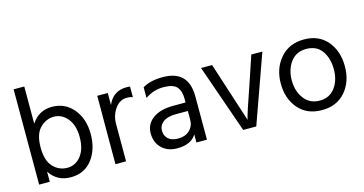

<svg xmlns="http://www.w3.org/2000/svg" viewBox="-75 -1037 2606 1376"><g transform="rotate(-15 1227.5 -349.0)"><path d="M303.5 -443Q245 -443 200 -398Q155 -353 155 -254.5Q155 -156 198.5 -110Q242 -64 303.5 -64Q365 -64 405 -115Q445 -166 445 -254Q445 -342 403.5 -392.5Q362 -443 303.5 -443ZM155 0H76V-707H155V-431Q210 -515 307.5 -515Q405 -515 466 -441.5Q527 -368 527 -255Q527 -142 469.5 -67Q412 8 310.5 8Q209 8 155 -75Z M721 0H642L643 -507H721V-418Q761 -512 859 -512Q877 -512 887 -510V-432Q866 -439 844 -439Q791 -439 756 -390Q721 -341 721 -277Z M1101 5Q1030 5 986.5 -37Q943 -79 943 -147.5Q943 -216 998.5 -256.5Q1054 -297 1150 -297H1242V-323Q1242 -383 1215 -413.5Q1188 -444 1115.5 -444Q1043 -444 980 -401V-480Q1037 -515 1130 -515Q1321 -515 1321 -321V0H1243V-60Q1204 5 1101 5ZM1242 -169V-234H1154Q1090 -234 1058 -209Q1026 -184 1026 -146Q1026 -108 1051 -84.5Q1076 -61 1127 -61Q1178 -61 1210 -91.5Q1242 -122 1242 -169Z M1687 0H1590L1413 -507H1495L1639 -62Q1648 -105 1714 -293L1786 -507H1868Z M2176 -444Q2100 -444 2059 -388Q2018 -332 2018 -252Q2018 -172 2060 -116.5Q2102 -61 2175 -61Q2248 -61 2289 -115.5Q2330 -170 2330 -252.5Q2330 -335 2291 -389.5Q2252 -444 2176 -444ZM2177 -514Q2287 -514 2349.5 -440Q2412 -366 2412 -252.5Q2412 -139 2348 -65Q2284 9 2173.5 9Q2063 9 1999.5 -64.5Q1936 -138 1936 -250.5Q1936 -363 2001.5 -438.5Q2067 -514 2177 -514Z"/></g></svg>

Font: Hind Mysuru
Style: Regular
Weight: 400
Designer: Manushi Parikh, Hitesh Malaviya
Foundry: Indian Type Foundry
Version: Version 0.703;PS 1.0;hotconv 1.0.86;makeotf.lib2.5.63406